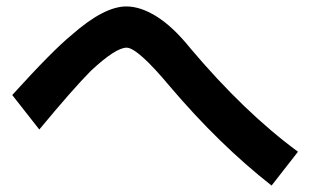

<svg xmlns="http://www.w3.org/2000/svg" viewBox="-20 -545 960 596"><path d="M823 31Q661 -96 508 -276Q407 -397 373 -397Q339 -397 262 -325Q209 -272 102 -143L18 -250Q143 -388 203 -437Q303 -525 372 -525Q417 -525 467.5 -493Q518 -461 571 -395Q739 -196 905 -74Z"/></svg>

Font: LINE Seed Sans KR Bold
Style: Regular
Weight: 700
Designer: LINE BX Design & Sandoll Inc & Dalton Maag Ltd
Foundry: Sandoll Inc.
Version: Version 1.000